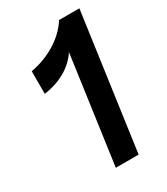

<svg xmlns="http://www.w3.org/2000/svg" viewBox="-173 -767 736 845"><g transform="rotate(-30 195.0 -344.0)"><path d="M160 0H276L372 -688H269C223 -616 141 -569 52 -553V-438C132 -449 198 -486 236 -544Z"/></g></svg>

Font: Ronzino Medium
Style: Italic
Weight: 500
Italic angle: -7.99998°
Designer: Nunzio Mazzaferro
Foundry: Collletttivo
Version: Version 1.000;Glyphs 3.3 (3337)